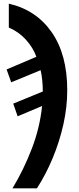

<svg xmlns="http://www.w3.org/2000/svg" viewBox="-20 -785 431 1045"><path d="M48 240Q109 139 153 24.5Q197 -90 209 -208L76 -152L52 -221L213 -287Q213 -315 210 -347Q207 -379 201 -403L41 -337L16 -407L178 -476Q160 -526 121 -569Q82 -612 28 -635V-765Q177 -731 261.5 -609.5Q346 -488 346 -294Q346 -202 325 -108Q304 -14 267 75Q230 164 181 240Z"/></svg>

Font: Noto Sans Condensed
Style: Bold Italic
Weight: 700
Width: 3
Italic angle: -12°
Designer: Monotype Design Team
Foundry: Monotype Imaging Inc.
Version: Version 2.013; ttfautohint (v1.8.4.7-5d5b)